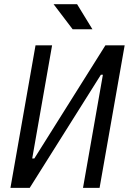

<svg xmlns="http://www.w3.org/2000/svg" viewBox="-20 -914 626 934"><path d="M30.8 0H124.5L470.7 -550.3H480.5L383.8 0H464.4L586.4 -693.4H492.7L147 -143.1H136.7L233.4 -693.4H152.8ZM333.5 -771.5H429.7L355 -893.6H240.7Z"/></svg>

Font: Cascadia Mono NF SemiLight
Style: Italic
Weight: 350
Italic angle: -10°
Monospace: yes
Designer: Aaron Bell
Foundry: Saja Typeworks
Version: Version 2404.023